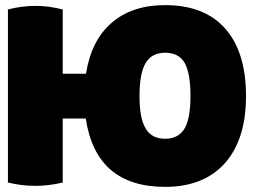

<svg xmlns="http://www.w3.org/2000/svg" viewBox="-20 -720 989 750"><path d="M860 -608Q941 -516 941 -345Q941 -175 858 -82Q775 10 625 10Q355 10 315 -257H225V-7Q118 19 11 -7V-683Q118 -711 225 -683V-432H316Q336 -561 415 -630Q495 -700 625 -700Q779 -700 860 -608ZM701 -218Q724 -257 724 -345Q724 -435 701 -475Q678 -514 625 -514Q573 -514 549 -474Q525 -434 525 -345Q525 -257 549 -218Q572 -178 625 -178Q677 -178 701 -218Z"/></svg>

Font: Lilita One Rus
Style: Regular
Weight: 400
Designer: Juan Montoreano
Foundry: Juan Montoreano
Version: Version 1.002